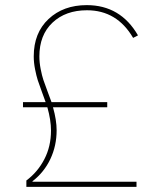

<svg xmlns="http://www.w3.org/2000/svg" viewBox="-20 -730 619 750"><path d="M83 0V-24.9Q127.4 -58.1 153.3 -108.2Q179.2 -158.2 179.2 -220.2Q179.2 -260.7 165 -311H69.8V-331.1H158.2Q153.8 -343.8 143.3 -372.1Q132.8 -400.4 127.4 -417Q122.1 -433.6 116.9 -459.7Q111.8 -485.8 111.8 -509.8Q111.8 -601.6 169.7 -655.8Q227.5 -710 318.8 -710Q450.7 -710 519 -591.8L500 -582Q437 -689.9 319.8 -689.9Q236.3 -689.9 185.1 -641.6Q133.8 -593.3 133.8 -509.8Q133.8 -485.8 138.9 -460Q144 -434.1 149.4 -418Q154.8 -401.9 165.8 -372.6Q176.8 -343.3 181.2 -331.1H398.9V-311H187Q201.2 -260.7 201.2 -221.2Q201.2 -160.6 176.8 -108.9Q152.3 -57.1 106.9 -22V-20H513.2V0Z"/></svg>

Font: Anuphan Thin
Style: Regular
Weight: 250
Designer: Mike Abbink, Paul van der Laan, Pieter van Rosmalen, Mint Tantisuwanna
Foundry: Bold Monday; Cadson Demak
Version: Version 3.002;hotconv 1.0.109;makeotfexe 2.5.65596